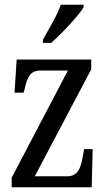

<svg xmlns="http://www.w3.org/2000/svg" viewBox="-20 -786 448 806"><path d="M160 -619V-606H195C243 -649 311 -721 331 -756V-766H235C220 -721 188 -670 160 -619ZM29 0H365L369 -160H333L328 -132C319 -75 304 -46 262 -46H126L363 -495V-536H50L41 -397H79L83 -411C95 -463 106 -490 152 -490H265L29 -40Z"/></svg>

Font: Noto Serif Lao ExtCond
Style: Regular
Weight: 400
Width: 2
Designer: Monotype Design Team
Foundry: Monotype Imaging Inc.
Version: Version 2.004